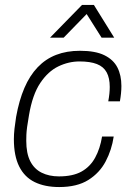

<svg xmlns="http://www.w3.org/2000/svg" viewBox="-20 -743 525 775"><path d="M219 12Q161 12 120 -8Q79 -28 57.5 -71Q36 -114 36 -181Q36 -201 38.5 -223.5Q41 -246 45 -271Q57 -338 78.5 -388Q100 -438 132 -471.5Q164 -505 206.5 -521.5Q249 -538 303 -538Q365 -538 401.5 -520Q438 -502 454 -470.5Q470 -439 470 -396Q470 -382 468.5 -366.5Q467 -351 464 -334H417Q420 -350 421.5 -364.5Q423 -379 423 -392Q423 -428 410.5 -451Q398 -474 371 -484.5Q344 -495 301 -495Q257 -495 215.5 -475Q174 -455 142.5 -408Q111 -361 97 -278Q92 -250 89.5 -231Q87 -212 86.5 -199Q86 -186 86 -175Q86 -124 102 -92.5Q118 -61 148 -46Q178 -31 218 -31Q274 -31 309 -50.5Q344 -70 364 -106.5Q384 -143 392 -192H439Q431 -138 406.5 -91.5Q382 -45 336.5 -16.5Q291 12 219 12ZM182 -591 311 -723H359L441 -591H390L318 -705H348L237 -591Z"/></svg>

Font: Archivo SemiBold Thin
Style: Italic
Weight: 250
Italic angle: -10°
Version: Version 2.001